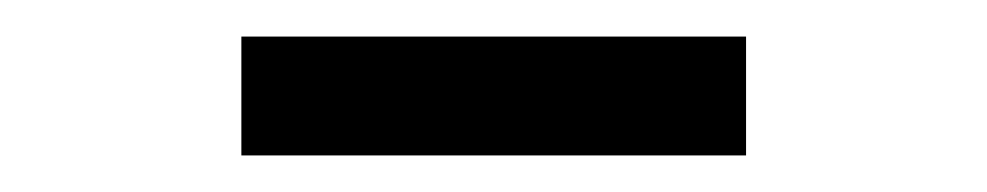

<svg xmlns="http://www.w3.org/2000/svg" viewBox="-20 -697 540 105"><path d="M388 -612H112V-677H388Z"/></svg>

Font: D2Coding ligature
Style: Regular
Weight: 400
Monospace: yes
Designer: Yong-Rak Park; Jeong-Hwan Yoon; Sang-Min Lee;
Foundry: NHN Corporation
Version: Version 1.3.2; Build 20180524